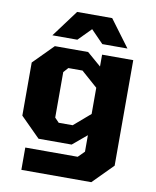

<svg xmlns="http://www.w3.org/2000/svg" viewBox="-98 -806 865 1068"><g transform="rotate(10 334.5 -272.5)"><path d="M137 -580 250 -732H448L561 -580H419L349 -652L278 -580ZM97 187V61H393L428 26V-67L348 0H161L50 -111V-411L161 -523H349L428 -455V-522H604V74L492 187ZM256 -107H335L428 -187V-335L336 -416H256L232 -389V-132Z"/></g></svg>

Font: Tomorrow
Style: Bold
Weight: 700
Designer: Tony de Marco, Monica Rizzolli
Foundry: Just in Type
Version: Version 2.002